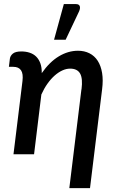

<svg xmlns="http://www.w3.org/2000/svg" viewBox="-20 -772 586 961"><path d="M29.5 -478.5Q31.5 -493 44.5 -503.8Q57.5 -514.5 87 -514.5Q109.5 -514.5 128.5 -508.2Q147.5 -502 161 -488.8Q174.5 -475.5 182 -455Q189.5 -434.5 189 -406Q228 -462 274.5 -490Q321 -518 370.5 -518Q402.5 -518 427.8 -505.2Q453 -492.5 469 -467.8Q485 -443 491 -407Q497 -371 491 -324.5L430.5 169.5H327L387.5 -324.5H388Q395 -379 381 -403.8Q367 -428.5 331 -428.5Q312 -428.5 292.2 -419.5Q272.5 -410.5 253.5 -393.8Q234.5 -377 217.5 -353Q200.5 -329 187 -299L150.5 0H47.5L92.5 -366.5Q97 -403 85.2 -420.2Q73.5 -437.5 46.5 -437.5H24.5ZM250.5 -573 299.5 -751.5H360.5Q375 -751.5 379 -741.8Q383 -732 376 -715.5L308.5 -573Z"/></svg>

Font: Lato SemiBold
Style: Italic
Weight: 600
Italic angle: -7°
Designer: Lukasz Dziedzic with Adam Twardoch and Botio Nikoltchev
Foundry: tyPoland Lukasz Dziedzic
Version: Version 2.015; 2015-08-06; http://www.latofonts.com/